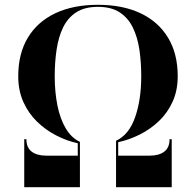

<svg xmlns="http://www.w3.org/2000/svg" viewBox="-20 -780 816 800"><path d="M90 -200Q90 -165 112 -148.2Q134 -131.5 172.5 -131.5H304V-183Q258 -193 214 -215.8Q170 -238.5 134.2 -273.2Q98.5 -308 77.2 -355.5Q56 -403 56 -462.5Q56 -556.5 96 -623Q136 -689.5 210.5 -724.8Q285 -760 388 -760Q491 -760 565.5 -724.8Q640 -689.5 680.2 -623Q720.5 -556.5 720.5 -462.5Q720.5 -403 699.2 -356.2Q678 -309.5 642.2 -275.5Q606.5 -241.5 562.5 -219.5Q518.5 -197.5 472.5 -187.5V-131.5H604Q642.5 -131.5 664.5 -148.2Q686.5 -165 686.5 -200H695.5V0H463.5V-193.5Q517 -218 542.8 -291Q568.5 -364 568.5 -462.5Q568.5 -521 560.8 -573.2Q553 -625.5 533.2 -665.8Q513.5 -706 478.2 -728.8Q443 -751.5 388 -751.5Q333 -751.5 297.8 -728.8Q262.5 -706 243 -665.8Q223.5 -625.5 215.8 -573.2Q208 -521 208 -462.5Q208 -397 219.2 -340.8Q230.5 -284.5 254 -245Q277.5 -205.5 313 -189V0H81V-200Z"/></svg>

Font: Bodoni* 24pt
Style: Bold
Weight: 700
Version: Version 2.3